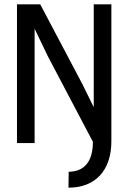

<svg xmlns="http://www.w3.org/2000/svg" viewBox="-20 -658 590 883"><path d="M199.2 -400.9 407.2 -5.9C407.2 39.7 397.5 74.1 378.2 97.2C358.8 120.3 331.4 131.8 295.9 131.8L294.9 205.1C325.5 205.1 352.9 200.4 377.2 190.9C401.4 181.5 422.1 167.6 439.2 149.4C456.3 131.2 469.4 108.8 478.5 82.3C487.6 55.7 492.2 25.4 492.2 -8.8V-638.2H411.1V-165L358.9 -271L165 -638.2H58.1V0H139.2V-525.9Z"/></svg>

Font: CodeNewRoman Nerd Font Mono
Style: Regular
Weight: 400
Monospace: yes
Designer: Sam Radian
Foundry: Code New Roman
Version: Version 2.00 November 29, 2014;Nerd Fonts 3.2.1